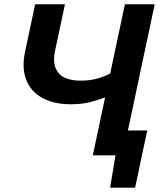

<svg xmlns="http://www.w3.org/2000/svg" viewBox="-20 -733 764 906"><path d="M418 0Q429.5 -55 440.8 -107.8Q452 -160.5 465.5 -224.5L476 -273.5Q444 -261 405.2 -251Q366.5 -241 313 -241Q236 -241 181.8 -269.8Q127.5 -298.5 104.5 -354.2Q81.5 -410 98.5 -490Q101 -501.5 103 -511.2Q105 -521 107.5 -532.5Q118.5 -585 127.5 -626.5Q136.5 -668 146 -713H286.5Q275 -658 265.2 -612Q255.5 -566 244.5 -515.5L239 -488.5Q226 -427.5 255 -390Q284 -352.5 361 -352.5Q401 -352.5 435 -361.2Q469 -370 500 -386L518.5 -473.5Q533 -542 545 -598Q557 -654 569.5 -713H710Q697.5 -654 685.8 -598Q674 -542 659 -473L608.5 -234Q601.5 -201.5 595.5 -173Q589.5 -144.5 583.5 -117.5H675Q667.5 -83.5 660.2 -48.8Q653 -14 645.5 20Q639 53 631.8 86.2Q624.5 119.5 617.5 152.5H499.5L525 0Z"/></svg>

Font: Commissioner SemiBold
Style: Italic
Weight: 600
Italic angle: -12°
Designer: Kostas Bartsokas
Foundry: Kostas Bartsokas
Version: Version 1.000; ttfautohint (v1.8.3)